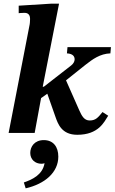

<svg xmlns="http://www.w3.org/2000/svg" viewBox="-20 -725 625 1047"><path d="M169 0 204 -190 238 -214 283 -86C296 -50 316 10 401 10C518 10 548 -60 570 -94L539 -114C516 -86 503 -68 469 -68C439 -68 426 -93 412 -124L340 -287L448 -373C484 -401 525 -432 582 -434L585 -468H348L345 -434C378 -432 387 -417 387 -401C387 -390 380 -377 368 -368L219 -252H213L302 -705H259L82 -694V-653C82 -653 96 -655 114 -655C140 -655 144 -635 144 -622C144 -606 142 -593 142 -593L27 0ZM120 302C225 278 298 215 298 129C298 75 270 39 219 39C168 39 145 75 145 109C145 144 171 168 206 168C213 168 217 167 223 165C212 230 153 255 110 270Z"/></svg>

Font: STIX Two Text
Style: Bold Italic
Weight: 700
Italic angle: -12°
Designer: Ross Mills, John Hudson & Paul Hanslow, Tiro Typeworks Ltd; with prior portions MicroPress Inc. and Coen Hoffman, Elsevi
Foundry: Tiro Typeworks Ltd
Version: Version 2.13 b171